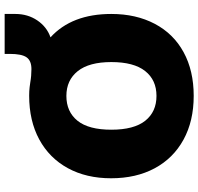

<svg xmlns="http://www.w3.org/2000/svg" viewBox="-34 -830 873 846"><g transform="rotate(-90 403.0 -406.5)"><path d="M662 -621Q765 -527 765 -353Q765 -244 721.5 -161.5Q678 -79 596.5 -34.5Q515 10 404 10Q293 10 211 -35Q129 -80 85 -162Q41 -244 41 -354Q41 -463 85.5 -544.5Q130 -626 212 -670.5Q294 -715 405 -715Q425 -715 442 -713Q459 -711 464 -710Q492 -705 522 -705Q559 -705 574 -726.5Q589 -748 589 -800V-823H765V-776Q765 -721 736.5 -679Q708 -637 662 -621ZM553 -353Q553 -451 513 -501Q473 -551 404 -551Q334 -551 294.5 -502Q255 -453 255 -353Q255 -253 294.5 -203.5Q334 -154 404 -154Q474 -154 513.5 -204Q553 -254 553 -353Z"/></g></svg>

Font: Nunito Sans Heavy
Style: Regular
Weight: 400
Designer: Vernon Adams
Foundry: Vernon Adams
Version: Version 2.500